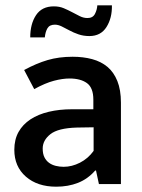

<svg xmlns="http://www.w3.org/2000/svg" viewBox="-20 -694 535 724"><path d="M71 -430Q117 -455 159.5 -467.5Q202 -480 254 -480Q294 -480 327.5 -471Q361 -462 385 -442Q409 -422 422.5 -388.5Q436 -355 436 -307V0H353L342 -51H339Q311 -19 274 -4.5Q237 10 192 10Q121 10 77.5 -28Q34 -66 34 -129Q34 -168 50 -196.5Q66 -225 95 -244Q124 -263 164 -272.5Q204 -282 252 -282H332V-318Q332 -363 308 -380.5Q284 -398 242 -398Q216 -398 183.5 -389.5Q151 -381 109 -358ZM333 -214 270 -213Q199 -211 170 -188Q141 -165 141 -134Q141 -114 147.5 -101Q154 -88 165 -80Q176 -72 190.5 -68.5Q205 -65 220 -65Q251 -65 281.5 -80.5Q312 -96 333 -125ZM94 -553Q94 -604 116 -637Q138 -670 183 -670Q204 -670 220.5 -663Q237 -656 252 -648Q267 -640 281 -633Q295 -626 310 -626Q330 -626 338 -641.5Q346 -657 347 -674H402Q403 -626 381.5 -592Q360 -558 317 -558Q295 -558 276 -564.5Q257 -571 241.5 -579.5Q226 -588 212.5 -594.5Q199 -601 187 -601Q167 -601 159 -587.5Q151 -574 149 -553Z"/></svg>

Font: Mukta Vaani Medium
Style: Regular
Weight: 500
Designer: Noopur Datye, Girish Dalvi, Yashodeep Gholap, Pallavi Karambelkar
Foundry: Ek Type
Version: Version 2.538;PS 1.000;hotconv 16.6.51;makeotf.lib2.5.65220;